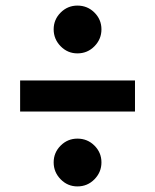

<svg xmlns="http://www.w3.org/2000/svg" viewBox="-20 -676 554 687"><path d="M257 -656Q293 -656 318 -631Q343 -606 343 -571Q343 -536 318 -510.5Q293 -485 257 -485Q222 -485 197 -510.5Q172 -536 172 -571Q172 -606 197 -631Q222 -656 257 -656ZM52 -277V-388H463V-277ZM257 -180Q293 -180 318 -155Q343 -130 343 -95Q343 -60 318 -34.5Q293 -9 257 -9Q222 -9 197 -34.5Q172 -60 172 -95Q172 -130 197 -155Q222 -180 257 -180Z"/></svg>

Font: Fira Sans SemiBold
Style: Regular
Weight: 600
Designer: bBox Type GmbH & Carrois Corporate GbR & Edenspiekermann AG
Foundry: bBox Type GmbH & Carrois Corporate GbR & Edenspiekermann AG
Version: Version 4.301;PS 004.301;hotconv 1.0.88;makeotf.lib2.5.64775